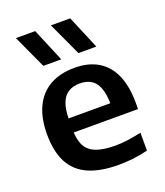

<svg xmlns="http://www.w3.org/2000/svg" viewBox="-148 -908 874 1018"><g transform="rotate(-20 289.0 -399.0)"><path d="M346 10Q244 10 176.8 -19.5Q109.5 -49 76.2 -111.5Q43 -174 43 -272.5Q43 -363 73.2 -426Q103.5 -489 161 -521.5Q218.5 -554 300 -554Q378.5 -554 432.8 -521.2Q487 -488.5 514.8 -424.8Q542.5 -361 542.5 -268V-233H110.5V-312.5H440L415 -302Q415 -360.5 401.8 -397Q388.5 -433.5 362.5 -450Q336.5 -466.5 298 -466.5Q259.5 -466.5 233 -450Q206.5 -433.5 192.8 -397.5Q179 -361.5 179 -302V-251Q179 -193.5 197 -158.5Q215 -123.5 255.8 -107.8Q296.5 -92 365.5 -92Q399.5 -92 436.5 -97.2Q473.5 -102.5 511.5 -111V-10Q467 1 426.2 5.5Q385.5 10 346 10ZM347 -620 260 -808H369L448 -620ZM149 -620 62.5 -808H171.5L250 -620Z"/></g></svg>

Font: Encode Sans SemiExpanded SemiBold
Style: Regular
Weight: 600
Width: 6
Designer: Multiple Designers
Foundry: Impallari Type
Version: Version 3.002